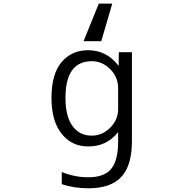

<svg xmlns="http://www.w3.org/2000/svg" viewBox="-20 -807 1040 1058"><path d="M707 -519.5V-30.3Q707 104.5 648.9 167.5Q590.8 230.5 466.8 230.5Q387.7 230.5 320.3 208V140.6Q390.6 169.9 466.8 169.9Q553.7 169.9 592.3 124Q630.9 78.1 630.9 -27.3V-77.1H628.9Q568.4 0 465.8 0Q375 0 319.3 -70.3Q263.7 -140.6 263.7 -266.6Q263.7 -399.4 319.3 -464.8Q375 -530.3 465.8 -530.3Q566.4 -530.3 631.8 -446.3H633.8L634.8 -519.5ZM598.6 -787.1 538.1 -580.1H440.4L524.4 -787.1ZM340.8 -266.6Q340.8 -166 379.4 -112.8Q418 -59.6 485.4 -59.6Q543 -59.6 586.9 -103Q630.9 -146.5 630.9 -206.1V-322.3Q630.9 -381.8 587.4 -425.8Q543.9 -469.7 485.4 -469.7Q340.8 -469.7 340.8 -266.6Z"/></svg>

Font: Gen Shin Gothic Monospace Normal
Style: Regular
Weight: 350
Designer: [Source Han Sans]
Ryoko NISHIZUKA  (kana & ideographs); Paul D. Hunt (Latin, Greek & Cyrillic); Wenlong ZHANG  (bopomofo
Version: Version 1.002.20150607